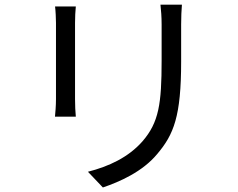

<svg xmlns="http://www.w3.org/2000/svg" viewBox="-20 -779 1040 840"><path d="M775.9 -758.6H682C684.7 -734 687.1 -705.5 687.1 -671.9C687.1 -636.7 687.1 -552.4 687.1 -513.7C687.1 -325.1 675 -243.7 603.7 -161.1C541.9 -90.6 456.5 -51.1 364.7 -27.5L430.1 41.2C503.1 16.4 603.3 -27.3 667.8 -105.2C740.2 -190.7 772.5 -270 772.5 -510C772.5 -547.7 772.5 -632.2 772.5 -671.9C772.5 -705.5 773.9 -734 775.9 -758.6ZM311.7 -750.8H220.9C223.3 -731.9 224.9 -696.9 224.9 -679.1C224.9 -649 224.9 -388 224.9 -345.6C224.9 -316.4 222.1 -284.4 220.5 -268.7H311.7C309.7 -286.7 308.3 -319.6 308.3 -345.2C308.3 -387.2 308.3 -649 308.3 -679.1C308.3 -702.9 309.7 -731.9 311.7 -750.8Z"/></svg>

Font: Source Han Sans JP VF
Style: Regular
Weight: 250
Designer: Ryoko NISHIZUKA 西塚涼子 (kana, bopomofo & ideographs); Paul D. Hunt (Latin, Greek & Cyrillic); Sandoll Communications 산돌커뮤니
Foundry: Adobe
Version: Version 2.004;hotconv 1.0.118;makeotfexe 2.5.65603